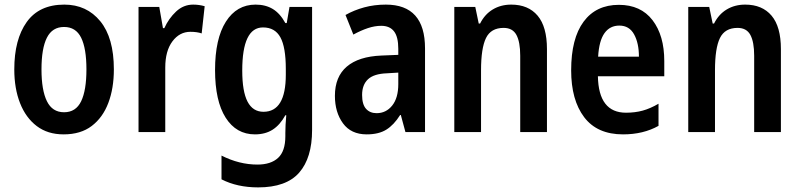

<svg xmlns="http://www.w3.org/2000/svg" viewBox="-20 -573 3471 833"><path d="M474 -272Q474 -190 450 -126.5Q426 -63 378 -26.5Q330 10 256 10Q187 10 139.5 -26Q92 -62 67 -125.5Q42 -189 42 -272Q42 -402 96 -477.5Q150 -553 259 -553Q356 -553 415 -481Q474 -409 474 -272ZM160 -272Q160 -182 183.5 -134Q207 -86 258 -86Q309 -86 332 -133.5Q355 -181 355 -272Q355 -363 332 -409.5Q309 -456 258 -456Q207 -456 183.5 -409.5Q160 -363 160 -272Z M818 -553Q844 -553 868 -546L855 -428Q835 -435 806 -435Q759 -435 728 -393.5Q697 -352 697 -280V0H581V-543H671L687 -451H693Q712 -493 744 -523Q776 -553 818 -553Z M1089 -553Q1132 -553 1163.5 -534Q1195 -515 1218 -473H1224L1236 -543H1334V-9Q1334 112 1278 176Q1222 240 1100 240Q1009 240 941 205V102Q1018 141 1097 141Q1155 141 1186.5 112Q1218 83 1218 18V4Q1218 -11 1219 -32.5Q1220 -54 1222 -73H1218Q1195 -31 1163 -10.5Q1131 10 1086 10Q1005 10 959 -62.5Q913 -135 913 -269Q913 -405 960 -479Q1007 -553 1089 -553ZM1121 -454Q1031 -454 1031 -267Q1031 -176 1054 -132Q1077 -88 1123 -88Q1220 -88 1220 -249V-274Q1220 -368 1196.5 -411Q1173 -454 1121 -454Z M1654 -553Q1824 -553 1824 -363V0H1739L1719 -74H1716Q1689 -31 1656 -10.5Q1623 10 1571 10Q1503 10 1468 -38Q1433 -86 1433 -157Q1433 -240 1484.5 -284Q1536 -328 1635 -332L1708 -335V-361Q1708 -413 1689.5 -437Q1671 -461 1634 -461Q1606 -461 1576 -451Q1546 -441 1513 -423L1479 -508Q1516 -529 1560 -541Q1604 -553 1654 -553ZM1659 -255Q1602 -253 1576.5 -229Q1551 -205 1551 -161Q1551 -120 1568 -101Q1585 -82 1614 -82Q1655 -82 1681.5 -115Q1708 -148 1708 -208V-258Z M2198 -553Q2272 -553 2312.5 -505Q2353 -457 2353 -360V0H2237V-331Q2237 -391 2220.5 -421.5Q2204 -452 2165 -452Q2110 -452 2088.5 -408Q2067 -364 2067 -268V0H1951V-543H2042L2057 -471H2063Q2083 -511 2118 -532Q2153 -553 2198 -553Z M2665 -552Q2760 -552 2811 -485.5Q2862 -419 2862 -308V-242H2574Q2577 -84 2696 -84Q2735 -84 2768 -93Q2801 -102 2837 -123V-27Q2771 10 2683 10Q2571 10 2514.5 -64.5Q2458 -139 2458 -268Q2458 -406 2512 -479Q2566 -552 2665 -552ZM2667 -462Q2626 -462 2602.5 -429Q2579 -396 2575 -327H2752Q2752 -386 2731 -424Q2710 -462 2667 -462Z M3213 -553Q3287 -553 3327.5 -505Q3368 -457 3368 -360V0H3252V-331Q3252 -391 3235.5 -421.5Q3219 -452 3180 -452Q3125 -452 3103.5 -408Q3082 -364 3082 -268V0H2966V-543H3057L3072 -471H3078Q3098 -511 3133 -532Q3168 -553 3213 -553Z"/></svg>

Font: Noto Sans Lao Looped Condensed SemiBold
Style: Regular
Weight: 600
Width: 3
Designer: Mark Frömberg, Ben Mitchell
Foundry: The Fontpad Ltd
Version: Version 1.002; ttfautohint (v1.8.4.7-5d5b)